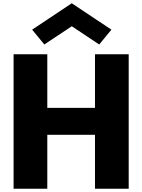

<svg xmlns="http://www.w3.org/2000/svg" viewBox="-20 -1158 873 1178"><path d="M177.2 -976 252 -885 420.3 -997 588.7 -885 663.5 -976 420.3 -1138ZM270.2 -331H562.8V0H769.6V-825H562.8V-496H270.2V-825H63.4V0H270.2Z"/></svg>

Font: Hussar
Style: BdWide
Weight: 700
Foundry: Cannot Into Space Fonts
Version: Version 2.00